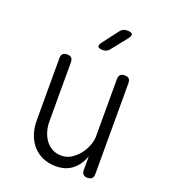

<svg xmlns="http://www.w3.org/2000/svg" viewBox="-143 -889 887 1004"><g transform="rotate(20 300.0 -387.5)"><path d="M428 -209V-528Q428 -544 436 -552Q444 -560 460 -560Q477 -560 484.5 -552Q492 -544 492 -528V-22Q492 -6 484 2Q476 10 460 10Q443 10 435.5 2Q428 -6 428 -22V-98Q410 -47 373.5 -18.5Q337 10 282 10Q242 10 209.5 -4.5Q177 -19 154.5 -44.5Q132 -70 120 -105Q108 -140 108 -182V-528Q108 -544 116 -552Q124 -560 140 -560Q157 -560 164.5 -552Q172 -544 172 -528V-199Q172 -170 180 -143.5Q188 -117 203 -96.5Q218 -76 240.5 -64Q263 -52 292 -52Q320 -52 344.5 -67Q369 -82 387.5 -105Q406 -128 417 -156Q428 -184 428 -209ZM306 -645Q284 -645 279.5 -654Q275 -663 289 -681L353 -765Q360 -775 370 -780Q380 -785 392 -785Q417 -785 421 -775.5Q425 -766 410 -747L343 -663Q336 -654 327 -649.5Q318 -645 306 -645Z"/></g></svg>

Font: Maple Mono ExtraLight
Style: Regular
Weight: 275
Monospace: yes
Designer: subframe7536
Version: Version 7.000